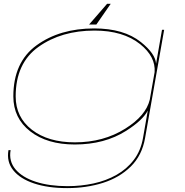

<svg xmlns="http://www.w3.org/2000/svg" viewBox="-20 -737 952 986"><path d="M325 229Q226.5 229 154.8 205Q83 181 48 137.2Q13 93.5 23.5 34H34.5Q24.5 91 59.5 132.5Q94.5 174 164 196.5Q233.5 219 326.5 219Q396 219 460.5 205Q525 191 578.2 161Q631.5 131 667.2 84Q703 37 714.5 -29L739 -169.5Q714 -120 627.5 -65Q517 5 364 5Q222 5 135.2 -62.5Q48.5 -130 48.5 -242Q48.5 -418 168 -504.5Q287.5 -591 464 -591Q615.5 -591 703.5 -521Q777.5 -462 781.5 -410L812 -584H823L725 -28Q709.5 61 651.8 118Q594 175 509 202Q424 229 325 229ZM774 -366.5Q780 -445.5 700 -510Q612.5 -580 465.5 -580Q295.5 -580 178 -496.5Q60.5 -413 60.5 -242Q60.5 -135 144 -70.5Q227.5 -6 364.5 -6Q511.5 -6 623.5 -76.5Q729 -142.5 749 -224.5ZM548.6 -717.5 474.8 -611H437.5L530 -717.5Z"/></svg>

Font: Anybody UltraExpanded Thin
Style: Italic
Weight: 100
Width: 9
Italic angle: -10°
Designer: Tyler Finck
Foundry: Etcetera Type Company
Version: Version 1.010; ttfautohint (v1.8.3) -l 8 -r 50 -G 200 -x 14 